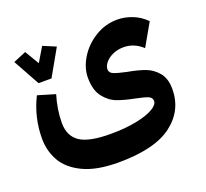

<svg xmlns="http://www.w3.org/2000/svg" viewBox="-119 -715 1046 976"><g transform="rotate(-20 403.5 -227.0)"><path d="M561 -300Q617 -290 655 -276Q693 -262 720.5 -229.5Q748 -197 748 -140Q748 -24 654 47Q560 118 364 118Q247 118 174.5 83.5Q102 49 70.5 -6.5Q39 -62 39 -129Q39 -243 90 -345L184 -317Q161 -241 161 -169Q161 -99 209.5 -65.5Q258 -32 376 -32Q454 -32 514.5 -44Q575 -56 607.5 -75Q640 -94 640 -114Q640 -133 620.5 -141Q601 -149 557 -158Q500 -169 461 -183.5Q422 -198 393 -235.5Q364 -273 364 -340Q364 -393 396.5 -446Q429 -499 484.5 -533Q540 -567 605 -567Q644 -567 684.5 -551.5Q725 -536 758 -503L689 -382Q644 -424 587 -424Q555 -424 529 -412.5Q503 -401 487.5 -382.5Q472 -364 472 -346Q472 -327 493 -318.5Q514 -310 561 -300ZM155 -495 201 -572 270 -543 189 -400H119L40 -543L109 -572Z"/></g></svg>

Font: FiraGOUPP
Style: Bold
Weight: 700
Designer: bBox Type
Foundry: bBox Type GmbH
Version: Version 1.001